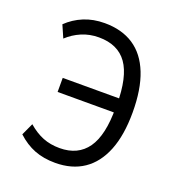

<svg xmlns="http://www.w3.org/2000/svg" viewBox="-131 -821 863 936"><g transform="rotate(20 300.5 -352.5)"><path d="M258 9Q198 9 150.5 -9.5Q103 -28 61 -67L90 -130Q128 -97 167 -81.5Q206 -66 254 -66Q349 -66 397 -134Q445 -202 444 -346L464 -320H152V-393H465L445 -360Q445 -505 397.5 -572Q350 -639 251 -639Q203 -639 162 -621.5Q121 -604 89 -574L61 -638Q98 -674 146.5 -694Q195 -714 254 -714Q343 -714 404.5 -673.5Q466 -633 498 -552Q530 -471 530 -351Q530 -233 498 -153Q466 -73 405.5 -32Q345 9 258 9Z"/></g></svg>

Font: Nunito Sans 7pt Condensed
Style: Regular
Weight: 400
Width: 3
Designer: Vernon Adams
Foundry: Vernon Adams
Version: Version 3.101;gftools[0.9.27]